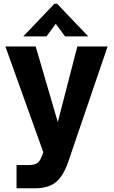

<svg xmlns="http://www.w3.org/2000/svg" viewBox="-20 -814 611 1033"><path d="M69 199V74H134Q161 74 177 65.5Q193 57 203 31L213 5L9 -564H172L291 -157L396 -564H559L349 51Q322 132 281.5 165.5Q241 199 167 199ZM230 -618H105L273 -794H287L455 -618H330L280 -686Z"/></svg>

Font: Open Sauce One ExtraBold
Style: Regular
Weight: 800
Designer: Alfredo Marco Pradil
Foundry: Creative Sauce Fz LLC
Version: Version 1.477